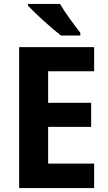

<svg xmlns="http://www.w3.org/2000/svg" viewBox="-20 -953 546 973"><path d="M284 -933H122V-924C156 -887 244 -807 289 -773H387V-787C359 -822 309 -890 284 -933ZM457 0V-124H224V-310H442V-432H224V-592H457V-714H77V0Z"/></svg>

Font: Noto Sans Khmer SemiCondensed
Style: Bold
Weight: 700
Width: 4
Designer: Danh Hong and the Monotype Design Team
Foundry: Monotype Imaging Inc.
Version: Version 2.004